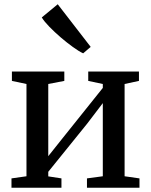

<svg xmlns="http://www.w3.org/2000/svg" viewBox="-20 -883 710 903"><path d="M34 0V-44L104.5 -54V-488L36 -502.5V-546.5H282.5V-502.5L207 -488V-148.5L275.5 -234.5L463.5 -469.5V-488L395 -502.5V-546.5H633.5V-502.5L566 -488V-54L636 -44V0H389V-44L463.5 -54V-398L390 -301.5L207 -75V-53.5L269 -44V0ZM370.5 -632.5Q351 -641.5 323 -661.8Q295 -682 265.5 -707.2Q236 -732.5 211.8 -757.5Q187.5 -782.5 176.5 -801L251.5 -863L406.5 -662.5L371.5 -632.5Z"/></svg>

Font: Merriweather Text
Style: Regular
Weight: 400
Designer: Eben Sorkin
Foundry: Eben Sorkin
Version: Version 2.100; ttfautohint (v1.7.19-72a1) -l 8 -r 50 -G 200 